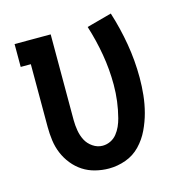

<svg xmlns="http://www.w3.org/2000/svg" viewBox="-88 -627 676 714"><g transform="rotate(-15 250.0 -269.5)"><path d="M246 8Q220 8 194 1.5Q168 -5 146.5 -19Q125 -33 108.5 -53.5Q92 -74 82 -98Q72 -122 68.5 -148Q65 -174 65 -200V-442H26V-530H165V-200Q165 -180 168.5 -159.5Q172 -139 181 -121.5Q190 -104 207.5 -92Q225 -80 245 -80Q261 -80 275.5 -87Q290 -94 300 -106.5Q310 -119 316.5 -133.5Q323 -148 327 -163.5Q331 -179 334 -194.5Q337 -210 339 -225.5Q341 -241 342 -257Q343 -273 343 -289Q343 -348 333 -406Q323 -464 305 -521L401 -547Q421 -484 432 -419.5Q443 -355 443 -289Q443 -256 439.5 -222.5Q436 -189 427.5 -157Q419 -125 404.5 -94.5Q390 -64 366.5 -39.5Q343 -15 311 -3.5Q279 8 246 8Z"/></g></svg>

Font: Iosevka Slab Semibold
Style: Regular
Weight: 600
Monospace: yes
Designer: Belleve Invis
Foundry: Belleve Invis
Version: Version 11.1.1; ttfautohint (v1.8.3)